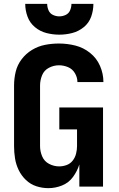

<svg xmlns="http://www.w3.org/2000/svg" viewBox="-20 -969 616 997"><path d="M231 8Q268 8 302.5 -6Q337 -20 359 -50Q381 -80 392 -115V0H515V-411H288V-297H380V-210Q380 -191 375 -171Q370 -151 357.5 -135Q345 -119 326 -112Q307 -105 287 -105Q260 -105 235 -118Q210 -131 199 -157Q188 -183 188 -210V-525Q188 -552 198.5 -578Q209 -604 234 -617Q259 -630 286 -630Q310 -630 333 -620.5Q356 -611 369 -589Q382 -567 382 -543H517Q517 -586 499.5 -626.5Q482 -667 447.5 -694.5Q413 -722 371 -732.5Q329 -743 286 -743Q249 -743 213.5 -736Q178 -729 146.5 -710Q115 -691 92.5 -661.5Q70 -632 61.5 -596.5Q53 -561 53 -525V-210Q53 -178 58 -146.5Q63 -115 77 -86Q91 -57 114.5 -34.5Q138 -12 168.5 -2Q199 8 231 8ZM288 -789Q322 -789 355 -797.5Q388 -806 415 -828Q442 -850 453.5 -882.5Q465 -915 465 -949H351Q351 -932 344 -915.5Q337 -899 321 -891.5Q305 -884 288 -884Q271 -884 255 -891.5Q239 -899 232 -915.5Q225 -932 225 -949H111Q111 -915 123 -882.5Q135 -850 161.5 -828Q188 -806 221 -797.5Q254 -789 288 -789Z"/></svg>

Font: Iosevka Sparkle Extrabold
Style: Regular
Weight: 800
Designer: Belleve Invis
Foundry: Belleve Invis
Version: Version 4.5.0; ttfautohint (v1.8.3)